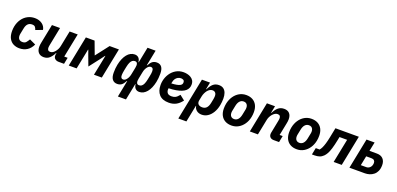

<svg xmlns="http://www.w3.org/2000/svg" viewBox="14 -1817 6454 3123"><g transform="rotate(20 3241.0 -255.0)"><path d="M237 12Q180 12 133.5 -11Q87 -34 59 -84Q31 -134 31 -215Q31 -236 33 -256.5Q35 -277 39 -296Q54 -368 92 -422.5Q130 -477 186.5 -507Q243 -537 310 -537Q385 -537 436.5 -500Q488 -463 498 -401L380 -356Q371 -387 355.5 -405.5Q340 -424 302 -424Q258 -424 231 -397Q204 -370 193 -314L175 -225Q173 -215 171.5 -204.5Q170 -194 170 -183Q170 -159 178.5 -140.5Q187 -122 204.5 -111.5Q222 -101 249 -101Q290 -101 310.5 -124Q331 -147 353 -184L460 -134Q426 -61 369 -24.5Q312 12 237 12Z M608 -525H748L686 -213Q683 -199 681 -185Q679 -171 679 -160Q679 -135 691 -120Q703 -105 728 -105Q754 -105 774.5 -118.5Q795 -132 812 -153Q829 -174 841.5 -199.5Q854 -225 860 -255L914 -525H1054L971 -112H1030L1008 0H915Q878 0 852.5 -20Q827 -40 827 -77Q827 -85 828 -94Q829 -103 830 -107L833 -122H827Q798 -61 758 -24.5Q718 12 658 12Q599 12 566.5 -24Q534 -60 534 -124Q534 -144 536.5 -162Q539 -180 543 -200Z M1090 0 1195 -525H1346L1403 -372L1430 -300H1432L1488 -372L1606 -525H1767L1662 0H1526L1581 -273L1596 -350H1591L1535 -275L1395 -94L1328 -273L1301 -350H1296L1281 -273L1226 0Z M2013 200 2070 -87H2064Q2035 -32 2004.5 -10Q1974 12 1930 12Q1875 12 1845.5 -26.5Q1816 -65 1816 -141Q1816 -179 1819 -215Q1822 -251 1829 -283Q1841 -342 1861 -388.5Q1881 -435 1908 -468.5Q1935 -502 1968.5 -519.5Q2002 -537 2039 -537Q2081 -537 2106.5 -511.5Q2132 -486 2136 -438H2141L2195 -710H2335L2281 -438H2287Q2316 -493 2347 -515Q2378 -537 2421 -537Q2477 -537 2506 -499Q2535 -461 2535 -384Q2535 -344 2531.5 -307.5Q2528 -271 2521 -237Q2509 -180 2489 -134Q2469 -88 2442 -55.5Q2415 -23 2382 -5.5Q2349 12 2312 12Q2270 12 2245 -13.5Q2220 -39 2215 -87H2210L2153 200ZM1996 -89Q2010 -89 2021.5 -94Q2033 -99 2045 -111Q2065 -131 2077.5 -157.5Q2090 -184 2096 -215L2120 -335Q2130 -382 2120.5 -409Q2111 -436 2079 -436Q2054 -436 2034.5 -422Q2015 -408 2001 -378Q1987 -348 1977 -299L1963 -230Q1959 -209 1956 -188Q1953 -167 1953 -150Q1953 -119 1964 -104Q1975 -89 1996 -89ZM2272 -89Q2298 -89 2317 -103Q2336 -117 2350 -147Q2364 -177 2374 -226L2388 -295Q2393 -316 2395.5 -337.5Q2398 -359 2398 -375Q2398 -407 2387 -421.5Q2376 -436 2355 -436Q2342 -436 2330 -431Q2318 -426 2306 -414Q2287 -395 2274 -368.5Q2261 -342 2255 -310L2231 -190Q2221 -144 2230.5 -116.5Q2240 -89 2272 -89Z M2823 12Q2711 12 2656 -49Q2601 -110 2601 -214Q2601 -233 2602.5 -251Q2604 -269 2608 -287Q2622 -356 2659.5 -412.5Q2697 -469 2754.5 -503Q2812 -537 2886 -537Q2916 -537 2948.5 -530Q2981 -523 3009.5 -506.5Q3038 -490 3056 -462Q3074 -434 3074 -391Q3074 -359 3062 -331.5Q3050 -304 3025 -282Q3000 -260 2960.5 -244.5Q2921 -229 2867 -219.5Q2813 -210 2742 -208Q2741 -199 2740.5 -194Q2740 -189 2740 -185Q2740 -148 2760.5 -124.5Q2781 -101 2833 -101Q2868 -101 2897 -115.5Q2926 -130 2961 -174L3047 -106Q2998 -42 2944.5 -15Q2891 12 2823 12ZM2878 -430Q2849 -430 2824.5 -416.5Q2800 -403 2783.5 -378.5Q2767 -354 2761 -320L2757 -297Q2813 -300 2848.5 -307Q2884 -314 2903.5 -324.5Q2923 -335 2930.5 -348Q2938 -361 2938 -377Q2938 -411 2917.5 -420.5Q2897 -430 2878 -430Z M3059 200 3204 -525H3344L3320 -403H3326Q3357 -467 3396.5 -502Q3436 -537 3497 -537Q3546 -537 3577 -513.5Q3608 -490 3622.5 -449Q3637 -408 3637 -355Q3637 -324 3634 -294.5Q3631 -265 3626 -238Q3611 -161 3576.5 -104.5Q3542 -48 3495 -18Q3448 12 3393 12Q3338 12 3302.5 -18Q3267 -48 3262 -91H3257L3199 200ZM3359 -103Q3406 -103 3434 -132Q3462 -161 3474 -220L3488 -290Q3490 -301 3492 -318Q3494 -335 3494 -347Q3494 -371 3486 -387.5Q3478 -404 3463.5 -413Q3449 -422 3428 -422Q3401 -422 3379 -408Q3357 -394 3341 -374Q3325 -354 3312 -326.5Q3299 -299 3293 -270L3277 -190Q3272 -164 3280.5 -144Q3289 -124 3309.5 -113.5Q3330 -103 3359 -103Z M3908 12Q3844 12 3797 -14Q3750 -40 3724.5 -89Q3699 -138 3699 -207Q3699 -230 3701 -251Q3703 -272 3707 -292Q3722 -365 3759 -420Q3796 -475 3850 -506Q3904 -537 3970 -537Q4034 -537 4081 -511Q4128 -485 4153.5 -436Q4179 -387 4179 -318Q4179 -296 4177 -274.5Q4175 -253 4171 -233Q4157 -161 4119.5 -105.5Q4082 -50 4028 -19Q3974 12 3908 12ZM3913 -101Q3953 -101 3980 -130.5Q4007 -160 4018 -216L4037 -310Q4038 -315 4039 -323Q4040 -331 4040 -341Q4040 -366 4031.5 -384.5Q4023 -403 4006.5 -413.5Q3990 -424 3965 -424Q3925 -424 3898 -394.5Q3871 -365 3860 -309L3841 -215Q3840 -211 3839 -202.5Q3838 -194 3838 -184Q3838 -159 3846.5 -140.5Q3855 -122 3872 -111.5Q3889 -101 3913 -101Z M4364 0H4224L4329 -525H4469L4445 -403H4451Q4481 -466 4522.5 -501.5Q4564 -537 4625 -537Q4686 -537 4718.5 -501.5Q4751 -466 4751 -401Q4751 -382 4748.5 -364.5Q4746 -347 4742 -327L4699 -112H4752L4730 0H4639Q4599 0 4577 -20.5Q4555 -41 4555 -76Q4555 -85 4556 -92.5Q4557 -100 4558 -104L4599 -312Q4602 -326 4604 -339.5Q4606 -353 4606 -368Q4606 -391 4594 -405.5Q4582 -420 4553 -420Q4528 -420 4506.5 -406Q4485 -392 4468 -372Q4450 -351 4437 -325.5Q4424 -300 4418 -270Z M5038 12Q4974 12 4927 -14Q4880 -40 4854.5 -89Q4829 -138 4829 -207Q4829 -230 4831 -251Q4833 -272 4837 -292Q4852 -365 4889 -420Q4926 -475 4980 -506Q5034 -537 5100 -537Q5164 -537 5211 -511Q5258 -485 5283.5 -436Q5309 -387 5309 -318Q5309 -296 5307 -274.5Q5305 -253 5301 -233Q5287 -161 5249.5 -105.5Q5212 -50 5158 -19Q5104 12 5038 12ZM5043 -101Q5083 -101 5110 -130.5Q5137 -160 5148 -216L5167 -310Q5168 -315 5169 -323Q5170 -331 5170 -341Q5170 -366 5161.5 -384.5Q5153 -403 5136.5 -413.5Q5120 -424 5095 -424Q5055 -424 5028 -394.5Q5001 -365 4990 -309L4971 -215Q4970 -211 4969 -202.5Q4968 -194 4968 -184Q4968 -159 4976.5 -140.5Q4985 -122 5002 -111.5Q5019 -101 5043 -101Z M5301 6 5325 -112H5392Q5409 -132 5424 -163Q5439 -194 5453.5 -242Q5468 -290 5482 -360L5515 -525H5920L5815 0H5675L5758 -413H5626L5616 -362Q5596 -262 5577 -201Q5558 -140 5538.5 -105.5Q5519 -71 5497 -49Q5466 -18 5429.5 -6Q5393 6 5348 6Z M5948 0 6053 -525H6193L6161 -369H6289Q6359 -369 6397 -329Q6435 -289 6435 -221Q6435 -160 6416 -118Q6397 -76 6365 -50Q6333 -24 6294 -12Q6255 0 6216 0ZM6108 -102H6203Q6235 -102 6260.5 -123.5Q6286 -145 6293 -179Q6295 -187 6295.5 -194Q6296 -201 6296 -211Q6296 -235 6280 -251Q6264 -267 6235 -267H6141Z"/></g></svg>

Font: IBM Plex Sans
Style: Italic
Weight: 400
Italic angle: -11.31°
Designer: Mike Abbink, Paul van der Laan, Pieter van Rosmalen
Foundry: Bold Monday
Version: Version 3.201